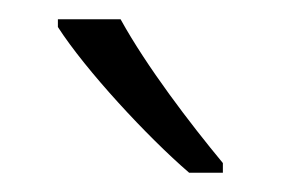

<svg xmlns="http://www.w3.org/2000/svg" viewBox="-20 -785 291 199"><path d="M105 -765H40V-757C69 -712 133 -643 176 -606H211V-616C177 -657 132 -716 105 -765Z"/></svg>

Font: Noto Sans Devanagari Condensed Light
Style: Regular
Weight: 300
Width: 3
Designer: Jelle Bosma - Monotype Design Team
Foundry: Monotype Imaging Inc.
Version: Version 2.004